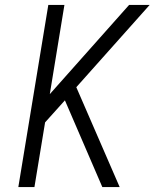

<svg xmlns="http://www.w3.org/2000/svg" viewBox="-20 -755 640 775"><path d="M393 0 242 -350 162 -261 119 0H54L175 -735H240L181 -375L501 -735H584L288 -403L463 0Z"/></svg>

Font: Iosevka Aile Light
Style: Italic
Weight: 300
Italic angle: -9°
Designer: Belleve Invis
Foundry: Belleve Invis
Version: Version 31.1.0; ttfautohint (v1.8.4)